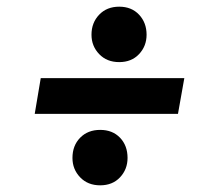

<svg xmlns="http://www.w3.org/2000/svg" viewBox="-20 -577 640 575"><path d="M84 -236 102 -343H532L513 -236ZM280 -22Q243 -22 220 -46Q197 -70 197 -104Q197 -141 220 -164.5Q243 -188 280 -188Q317 -188 339.5 -164.5Q362 -141 362 -104Q362 -70 339.5 -46Q317 -22 280 -22ZM337 -391Q300 -391 277 -415Q254 -439 254 -473Q254 -509 277 -533Q300 -557 337 -557Q374 -557 396.5 -533Q419 -509 419 -473Q419 -439 396.5 -415Q374 -391 337 -391Z"/></svg>

Font: Rethink Sans
Style: Bold Italic
Weight: 700
Italic angle: -10°
Designer: The Rethink Sans project authors (Hans Thiessen). DM Sans designed by Colophon Foundry.
Foundry: Rethink Communications LLC
Version: Version 1.001